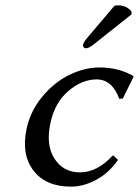

<svg xmlns="http://www.w3.org/2000/svg" viewBox="-20 -693 523 723"><path d="M410.6 -670.9Q417 -672.9 425.3 -672.9Q456.1 -672.9 475.1 -649.9L475.6 -639.2L337.9 -529.8Q314.9 -510.7 303.7 -511.2Q298.3 -511.2 294.9 -515.1Q291.5 -519 292.5 -523.9Q294.4 -534.2 309.6 -551.8ZM343.8 -394Q289.1 -394 237.8 -350.6Q186.5 -307.1 169.9 -230Q151.9 -146 185.5 -95Q219.2 -43.9 280.3 -43.9Q346.7 -43.9 403.8 -106.9H407.7L424.3 -90.8Q390.1 -41.5 342.3 -15.9Q294.4 9.8 247.1 9.8Q152.3 9.8 106 -50.8Q59.6 -111.3 80.1 -208Q94.7 -275.9 140.1 -330.1Q185.5 -384.3 242.4 -411.6Q299.3 -439 354.5 -439Q426.3 -439 481.4 -407.2L482.9 -403.8L442.4 -321.8L429.2 -320.8Q402.3 -394 343.8 -394Z"/></svg>

Font: Linux Biolinum
Style: Italic
Weight: 400
Italic angle: -12°
Designer: Philipp H. Poll
Foundry: Philipp H. Poll
Version: Version 1.1.3 ; ttfautohint (v0.9)